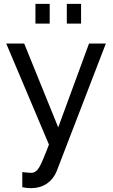

<svg xmlns="http://www.w3.org/2000/svg" viewBox="-20 -747 585 992"><path d="M163.1 -625V-727.1H236.8V-625ZM325.2 -625V-727.1H398.9V-625ZM95.2 142.1Q129.4 146 141.1 146Q165 146 181.2 119.9Q197.3 93.8 232.9 0L12.2 -522H105L280.8 -88.9L439.9 -522H526.9L272.9 137.2Q257.8 175.8 223.9 200.4Q189.9 225.1 137.2 225.1Q117.7 225.1 95.2 220.2Z"/></svg>

Font: Rawline Medium
Style: Regular
Weight: 500
Designer: Matt McInerney, Pablo Impallari, Rodrigo Fuenzalida
Foundry: Matt McInerney, Pablo Impallari, Rodrigo Fuenzalida
Version: Version 4.020;PS 004.020;hotconv 1.0.88;makeotf.lib2.5.64775